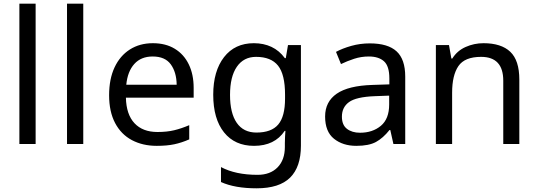

<svg xmlns="http://www.w3.org/2000/svg" viewBox="-20 -780 2914 1040"><path d="M173 0H85V-760H173Z M431 0H343V-760H431Z M808 -546Q877 -546 926.5 -516Q976 -486 1002.5 -431.5Q1029 -377 1029 -304V-251H662Q664 -160 708.5 -112.5Q753 -65 833 -65Q884 -65 923.5 -74.5Q963 -84 1005 -102V-25Q964 -7 924 1.5Q884 10 829 10Q753 10 694.5 -21Q636 -52 603.5 -113.5Q571 -175 571 -264Q571 -352 600.5 -415Q630 -478 683.5 -512Q737 -546 808 -546ZM807 -474Q744 -474 707.5 -433.5Q671 -393 664 -321H937Q936 -389 905 -431.5Q874 -474 807 -474Z M1355 -546Q1408 -546 1450.5 -526Q1493 -506 1523 -465H1528L1540 -536H1610V9Q1610 124 1551.5 182Q1493 240 1370 240Q1252 240 1177 206V125Q1256 167 1375 167Q1444 167 1483.5 126.5Q1523 86 1523 16V-5Q1523 -17 1524 -39.5Q1525 -62 1526 -71H1522Q1468 10 1356 10Q1252 10 1193.5 -63Q1135 -136 1135 -267Q1135 -395 1193.5 -470.5Q1252 -546 1355 -546ZM1367 -472Q1300 -472 1263 -418.5Q1226 -365 1226 -266Q1226 -167 1262.5 -114.5Q1299 -62 1369 -62Q1450 -62 1487 -105.5Q1524 -149 1524 -246V-267Q1524 -377 1486 -424.5Q1448 -472 1367 -472Z M1983 -545Q2081 -545 2128 -502Q2175 -459 2175 -365V0H2111L2094 -76H2090Q2055 -32 2016.5 -11Q1978 10 1910 10Q1837 10 1789 -28.5Q1741 -67 1741 -149Q1741 -229 1804 -272.5Q1867 -316 1998 -320L2089 -323V-355Q2089 -422 2060 -448Q2031 -474 1978 -474Q1936 -474 1898 -461.5Q1860 -449 1827 -433L1800 -499Q1835 -518 1883 -531.5Q1931 -545 1983 -545ZM2009 -259Q1909 -255 1870.5 -227Q1832 -199 1832 -148Q1832 -103 1859.5 -82Q1887 -61 1930 -61Q1998 -61 2043 -98.5Q2088 -136 2088 -214V-262Z M2599 -546Q2695 -546 2744 -499.5Q2793 -453 2793 -349V0H2706V-343Q2706 -472 2586 -472Q2497 -472 2463 -422Q2429 -372 2429 -278V0H2341V-536H2412L2425 -463H2430Q2456 -505 2502 -525.5Q2548 -546 2599 -546Z"/></svg>

Font: Noto Sans Anatolian Hieroglyphs
Style: Regular
Weight: 400
Designer: Monotype Design Team
Foundry: Monotype Imaging Inc.
Version: Version 2.001; ttfautohint (v1.8.4.7-5d5b)